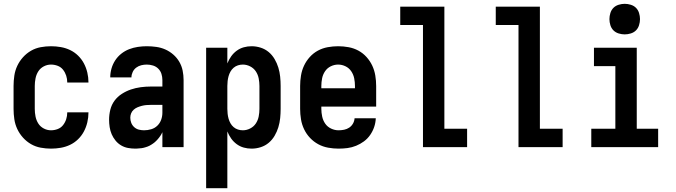

<svg xmlns="http://www.w3.org/2000/svg" viewBox="-20 -770 3540 1005"><path d="M247 8Q220 8 193 3Q166 -2 142.5 -15.5Q119 -29 100.5 -49.5Q82 -70 70.5 -94.5Q59 -119 55 -146Q51 -173 51 -200V-320Q51 -347 55 -374Q59 -401 70.5 -425.5Q82 -450 100.5 -470.5Q119 -491 142.5 -504.5Q166 -518 193 -523Q220 -528 247 -528Q273 -528 298.5 -523.5Q324 -519 347 -508Q370 -497 388.5 -479Q407 -461 419 -438.5Q431 -416 437 -390.5Q443 -365 443 -340Q443 -339 443 -338.5Q443 -338 443 -338H332Q332 -338 332 -338.5Q332 -339 332 -339Q332 -357 326.5 -374Q321 -391 310 -405Q299 -419 282 -425.5Q265 -432 247 -432Q227 -432 209 -422.5Q191 -413 180.5 -396.5Q170 -380 166 -360Q162 -340 162 -320V-200Q162 -180 166 -160Q170 -140 180.5 -123.5Q191 -107 209 -97.5Q227 -88 247 -88Q265 -88 282 -94.5Q299 -101 310 -115Q321 -129 326.5 -146Q332 -163 332 -181Q332 -181 332 -181.5Q332 -182 332 -182H443Q443 -182 443 -181.5Q443 -181 443 -180Q443 -155 437 -129.5Q431 -104 419 -81.5Q407 -59 388.5 -41Q370 -23 347 -12Q324 -1 298.5 3.5Q273 8 247 8Z M689 8Q669 8 650 4.5Q631 1 614 -9Q597 -19 584.5 -34.5Q572 -50 564.5 -67.5Q557 -85 554 -104.5Q551 -124 551 -143Q551 -170 557.5 -196Q564 -222 579.5 -243Q595 -264 617.5 -278.5Q640 -293 665 -301.5Q690 -310 716.5 -313.5Q743 -317 769 -317H830V-351Q830 -368 825 -383.5Q820 -399 808.5 -410.5Q797 -422 781 -427Q765 -432 748 -432Q734 -432 719.5 -428.5Q705 -425 693 -416Q681 -407 674.5 -393Q668 -379 668 -365H557Q557 -388 563.5 -411Q570 -434 583 -454Q596 -474 615 -489Q634 -504 656 -512.5Q678 -521 701.5 -524.5Q725 -528 748 -528Q773 -528 798 -524.5Q823 -521 845.5 -511Q868 -501 887 -484.5Q906 -468 918.5 -446.5Q931 -425 936 -400.5Q941 -376 941 -351V0H830V-78Q825 -68 823.5 -65.5Q822 -63 819 -58.5Q816 -54 812.5 -49.5Q809 -45 805.5 -41Q802 -37 798 -33Q794 -29 790 -25.5Q786 -22 781.5 -19Q777 -16 772.5 -13Q768 -10 763 -7.5Q758 -5 753 -3Q748 -1 742.5 0.5Q737 2 732 3.5Q727 5 721.5 5.5Q716 6 710.5 6.5Q705 7 699.5 7.5Q694 8 689 8ZM734 -88Q753 -88 771.5 -93.5Q790 -99 803.5 -112Q817 -125 823.5 -143Q830 -161 830 -180V-221H769Q757 -221 745.5 -220Q734 -219 722.5 -216Q711 -213 700 -208.5Q689 -204 680 -196Q671 -188 666.5 -177Q662 -166 662 -154Q662 -140 667 -127Q672 -114 682.5 -104.5Q693 -95 706.5 -91.5Q720 -88 734 -88Z M1059 215V-520H1170V-438Q1178 -458 1190 -475Q1202 -492 1219 -504.5Q1236 -517 1256 -522.5Q1276 -528 1297 -528Q1321 -528 1344.5 -520.5Q1368 -513 1386.5 -497.5Q1405 -482 1417.5 -460.5Q1430 -439 1437 -416Q1444 -393 1446.5 -368.5Q1449 -344 1449 -320V-200Q1449 -176 1446.5 -151.5Q1444 -127 1437 -104Q1430 -81 1417.5 -59.5Q1405 -38 1386.5 -22.5Q1368 -7 1344.5 0.5Q1321 8 1297 8Q1276 8 1256 2.5Q1236 -3 1219 -15.5Q1202 -28 1190 -45Q1178 -62 1170 -82V215ZM1251 -88Q1271 -88 1289.5 -97.5Q1308 -107 1319 -123.5Q1330 -140 1334 -160Q1338 -180 1338 -200V-320Q1338 -340 1334 -360Q1330 -380 1319 -396.5Q1308 -413 1289.5 -422.5Q1271 -432 1251 -432Q1238 -432 1225.5 -428Q1213 -424 1203 -415.5Q1193 -407 1186.5 -395.5Q1180 -384 1176.5 -371.5Q1173 -359 1171.5 -346Q1170 -333 1170 -320V-200Q1170 -187 1171.5 -174Q1173 -161 1176.5 -148.5Q1180 -136 1186.5 -124.5Q1193 -113 1203 -104.5Q1213 -96 1225.5 -92Q1238 -88 1251 -88Z M1752 8Q1725 8 1697.5 3Q1670 -2 1646 -15Q1622 -28 1603 -48Q1584 -68 1572 -93Q1560 -118 1555.5 -145.5Q1551 -173 1551 -200V-320Q1551 -347 1555.5 -374.5Q1560 -402 1571.5 -426.5Q1583 -451 1601.5 -471.5Q1620 -492 1644 -505Q1668 -518 1695.5 -523Q1723 -528 1750 -528Q1777 -528 1804.5 -523Q1832 -518 1856 -505Q1880 -492 1898.5 -471.5Q1917 -451 1928.5 -426.5Q1940 -402 1944.5 -374.5Q1949 -347 1949 -320V-212H1662V-200Q1662 -180 1666.5 -159.5Q1671 -139 1682.5 -122.5Q1694 -106 1713 -97Q1732 -88 1752 -88Q1767 -88 1781.5 -91Q1796 -94 1808 -102Q1820 -110 1827.5 -123Q1835 -136 1836 -151H1947Q1946 -127 1938.5 -105Q1931 -83 1917.5 -63.5Q1904 -44 1885 -30Q1866 -16 1844 -7Q1822 2 1799 5Q1776 8 1752 8ZM1662 -308H1838V-320Q1838 -340 1834 -360Q1830 -380 1818.5 -397Q1807 -414 1788.5 -423Q1770 -432 1750 -432Q1730 -432 1711.5 -423Q1693 -414 1681.5 -397Q1670 -380 1666 -360Q1662 -340 1662 -320Z M2194 0V-639H2075V-735H2306V-96H2425V0Z M2694 0V-639H2575V-735H2806V-96H2925V0Z M3075 0V-96H3201V-424H3089V-520H3313V-96H3425V0ZM3250 -590Q3234 -590 3218 -595Q3202 -600 3191 -611Q3180 -622 3175 -638Q3170 -654 3170 -670Q3170 -686 3175 -702Q3180 -718 3191 -729Q3202 -740 3218 -745Q3234 -750 3250 -750Q3266 -750 3282 -745Q3298 -740 3309 -729Q3320 -718 3325 -702Q3330 -686 3330 -670Q3330 -654 3325 -638Q3320 -622 3309 -611Q3298 -600 3282 -595Q3266 -590 3250 -590Z"/></svg>

Font: Iosevka SS08 Regular
Style: Bold
Weight: 700
Monospace: yes
Designer: Belleve Invis
Foundry: Belleve Invis
Version: Version 16.3.4; ttfautohint (v1.8.4)